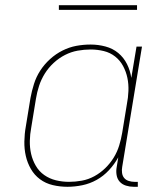

<svg xmlns="http://www.w3.org/2000/svg" viewBox="-20 -709 640 737"><path d="M239 8Q210 8 182.5 1.5Q155 -5 133.5 -21Q112 -37 98.5 -60.5Q85 -84 79 -110.5Q73 -137 73.5 -166Q74 -195 79 -223L97 -333Q102 -360 110.5 -387Q119 -414 134.5 -438Q150 -462 172 -482Q194 -502 220 -515Q246 -528 273 -533Q300 -538 328 -538Q357 -538 385 -530.5Q413 -523 434 -505.5Q455 -488 467.5 -463Q480 -438 484 -410L504 -530H525L449 -68Q447 -57 448.5 -45.5Q450 -34 456.5 -26Q463 -18 474 -14.5Q485 -11 496 -11H509V8H493Q478 8 463.5 3.5Q449 -1 439.5 -11.5Q430 -22 427.5 -37.5Q425 -53 428 -68L434 -105Q419 -78 398 -55.5Q377 -33 351 -18.5Q325 -4 296 2Q267 8 239 8ZM245 -11Q269 -11 294 -15.5Q319 -20 342 -32.5Q365 -45 384 -63.5Q403 -82 416.5 -104Q430 -126 437.5 -150.5Q445 -175 449 -199L467 -309Q472 -334 473 -360Q474 -386 469 -410Q464 -434 452.5 -455.5Q441 -477 422 -492Q403 -507 378.5 -513Q354 -519 328 -519Q303 -519 278 -514.5Q253 -510 229.5 -498Q206 -486 186 -467.5Q166 -449 152 -426.5Q138 -404 130 -379.5Q122 -355 118 -330L100 -220Q95 -194 94.5 -168Q94 -142 99.5 -118Q105 -94 117.5 -72.5Q130 -51 150 -37Q170 -23 194.5 -17Q219 -11 245 -11ZM206 -671V-689H506V-671Z"/></svg>

Font: Iosevka Curly Slab ThEx
Style: Italic
Weight: 100
Width: 7
Italic angle: -9°
Monospace: yes
Designer: Belleve Invis
Foundry: Belleve Invis
Version: Version 11.1.0; ttfautohint (v1.8.3)